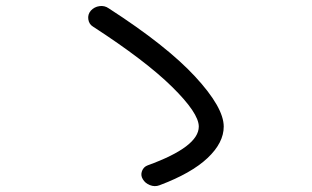

<svg xmlns="http://www.w3.org/2000/svg" viewBox="-20 -683 1040 639"><path d="M289.1 -594.7Q276.4 -602.5 273.9 -618.7Q271.5 -634.8 282.2 -647.5Q293.9 -660.2 311 -662.6Q328.1 -665 341.8 -655.3Q534.2 -531.2 629.4 -428.2Q724.6 -325.2 724.6 -261.7Q724.6 -208 670.9 -157.2Q617.2 -106.4 510.7 -66.4Q495.1 -60.5 479 -66.9Q462.9 -73.2 455.1 -86.9Q447.3 -99.6 452.6 -113.8Q458 -127.9 471.7 -132.8Q641.6 -194.3 641.6 -261.7Q641.6 -306.6 552.7 -394Q463.9 -481.4 289.1 -594.7Z"/></svg>

Font: Rounded-X Mgen+ 2m regular
Style: Regular
Weight: 400
Designer: [Source Han Sans]
Ryoko NISHIZUKA  (kana & ideographs); Paul D. Hunt (Latin, Greek & Cyrillic); Wenlong ZHANG  (bopomofo
Version: Version 1.059.20150602